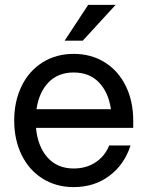

<svg xmlns="http://www.w3.org/2000/svg" viewBox="-20 -752 602 784"><path d="M38 -260Q38 -338 68 -400Q98 -462 153.5 -497Q209 -532 281 -532Q353 -532 408.5 -497Q464 -462 494 -400Q524 -338 524 -260V-230H127Q134 -154 174 -109Q214 -64 281 -64Q332 -64 370 -89Q408 -114 426 -158H513Q488 -80 426.5 -34Q365 12 281 12Q209 12 153.5 -23Q98 -58 68 -120Q38 -182 38 -260ZM433 -306Q423 -375 384 -415.5Q345 -456 281 -456Q217 -456 178 -415.5Q139 -375 129 -306ZM340 -732H452L318 -586H244Z"/></svg>

Font: Aspekta 400
Style: Regular
Weight: 400
Designer: Ivo Dolenc
Version: Version 2.000